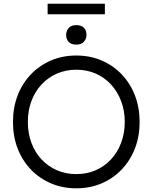

<svg xmlns="http://www.w3.org/2000/svg" viewBox="-20 -1011 827 1041"><path d="M393.7 10Q319.4 10 256.7 -16.7Q194 -43.3 147.5 -91.8Q101 -140.3 75.7 -205.8Q50.4 -271.3 50.4 -349.7Q50.4 -428 75.7 -493.7Q101 -559.3 147.5 -607.8Q194 -656.3 256.7 -683.2Q319.4 -710 393.7 -710Q468 -710 530.7 -683.2Q593.4 -656.3 639.9 -607.7Q686.4 -559 711.7 -493.3Q737 -427.7 737 -349.7Q737 -272 711.7 -206.5Q686.4 -141 639.9 -92.2Q593.4 -43.3 530.7 -16.7Q468 10 393.7 10ZM393.7 -67Q451.1 -67 499 -88Q546.9 -109.1 582.1 -147.1Q617.3 -185.1 636.8 -236.9Q656.4 -288.6 656.4 -349.7Q656.4 -411.1 636.8 -462.6Q617.3 -514.2 582.1 -552.6Q546.9 -590.9 499 -612Q451.1 -633 393.7 -633Q336.6 -633 288.6 -612Q240.5 -590.9 205.1 -552.9Q169.7 -514.8 150.4 -463.3Q131 -411.7 131 -349.7Q131 -288.6 150.4 -236.5Q169.7 -184.5 205.1 -146.8Q240.5 -109.1 288.6 -88Q336.6 -67 393.7 -67ZM393.7 -769.1Q365.8 -769.1 352.2 -783.8Q338.5 -798.4 338.5 -822Q338.5 -842.6 352.1 -858.7Q365.7 -874.8 393.7 -874.8Q421.3 -874.8 435.1 -860.2Q448.9 -845.6 448.9 -822Q448.9 -801 435.3 -785.1Q421.7 -769.1 393.7 -769.1ZM238.2 -933.6V-990.8H548.6V-933.6Z"/></svg>

Font: Lexend Medium
Style: Regular
Weight: 500
Designer: Bonnie Shaver-Troup, Thomas Jockin
Foundry: Lexend
Version: Version 1.005